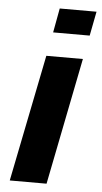

<svg xmlns="http://www.w3.org/2000/svg" viewBox="-53 -776 430 811"><g transform="rotate(5 161.5 -371.0)"><path d="M167 -742 148 -639H303L323 -742ZM20 0H176L283 -538H128Z"/></g></svg>

Font: AWKNG-Font
Style: Bold Italic
Weight: 700
Italic angle: -11.3°
Designer: Awakening Church
Foundry: Awakening Church
Version: Version 1.700;PS 001.700;hotconv 1.0.88;makeotf.lib2.5.64775